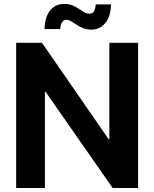

<svg xmlns="http://www.w3.org/2000/svg" viewBox="-20 -942 773 962"><path d="M671.9 -727.5V0H544.4L208.5 -481.9H205.1V0H61V-727.5H190.4L523.9 -245.1H527.8V-727.5ZM437.5 -793.5Q415 -793.5 396.7 -800.8Q378.4 -808.1 363.8 -818.1Q349.1 -828.1 336.7 -835.4Q324.2 -842.8 313 -842.8Q297.9 -842.8 290.3 -829.6Q282.7 -816.4 281.7 -796.4H203.1Q204.6 -856.4 231.2 -889.4Q257.8 -922.4 302.2 -922.4Q325.2 -922.4 343 -915Q360.8 -907.7 375.2 -897.9Q389.6 -888.2 402.1 -880.9Q414.6 -873.5 426.8 -873.5Q443.4 -873.5 450.7 -885.3Q458 -897 459.5 -919.9H536.1Q535.2 -859.9 507.6 -826.7Q480 -793.5 437.5 -793.5Z"/></svg>

Font: Inter Cardless Tabular Bold
Style: Bold
Weight: 700
Designer: Rasmus Andersson
Foundry: rsms
Version: Version 4.000;git-4fc901f